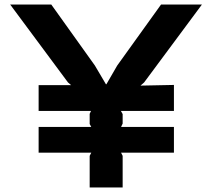

<svg xmlns="http://www.w3.org/2000/svg" viewBox="-20 -830 939 850"><path d="M874 -810 618 -465 602 -451 750 -454V-339H515L523 -325V-283L516 -268H750V-154H516L523 -140V0H510H389H377V-140L384 -154H151V-268H384L377 -281V-326L383 -339H151V-453H295L281 -465L25 -810H207L400 -540L449 -457H451L499 -540L693 -810Z"/></svg>

Font: TypoPRO Sinkin Sans
Style: 600 SemiBold
Weight: 600
Designer: Keith Bates
Foundry: K-Type
Version: Sinkin Sans (version 1.0)  by Keith Bates   •   © 2014   www